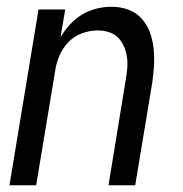

<svg xmlns="http://www.w3.org/2000/svg" viewBox="-20 -548 540 568"><path d="M8 0 94 -520H173L159 -438Q171 -458 187 -475.5Q203 -493 223 -505Q243 -517 265.5 -522.5Q288 -528 310 -528Q336 -528 359.5 -519.5Q383 -511 399 -493Q415 -475 423.5 -452Q432 -429 434.5 -404Q437 -379 435.5 -353Q434 -327 430 -301L380 0H301L352 -312Q355 -329 356.5 -346Q358 -363 355.5 -379.5Q353 -396 346.5 -411Q340 -426 329 -437Q318 -448 302 -453Q286 -458 269 -458Q246 -458 222.5 -449.5Q199 -441 182 -423Q165 -405 155.5 -382.5Q146 -360 143 -337L87 0Z"/></svg>

Font: Iosevka Algr
Style: Italic
Weight: 400
Italic angle: -9°
Monospace: yes
Designer: Belleve Invis
Foundry: Belleve Invis
Version: Version 26.0.2; ttfautohint (v1.8.3)